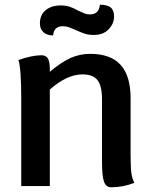

<svg xmlns="http://www.w3.org/2000/svg" viewBox="-20 -788 650 813"><path d="M549 -14Q502 5 450 5Q429 5 420.5 -18.5Q412 -42 412 -102V-366Q412 -424 393 -448.5Q374 -473 329 -473Q264 -473 191 -409V0H70V-368Q70 -498 58 -534Q116 -554 156 -554Q175 -554 183 -540Q191 -526 191 -496V-484Q241 -526 280 -543Q319 -560 362 -560Q448 -560 490.5 -513.5Q533 -467 533 -372V-135Q533 -81 536 -57Q539 -33 549 -14ZM149 -689Q149 -725 173.5 -745Q198 -765 236 -765Q258 -765 275 -759.5Q292 -754 311 -743Q328 -735 338 -731Q348 -727 361 -727Q399 -727 403 -768Q434 -768 448.5 -756.5Q463 -745 463 -718Q463 -688 440 -664Q417 -640 378 -640Q355 -640 338.5 -645.5Q322 -651 300 -661Q282 -669 271 -673Q260 -677 246 -677Q208 -677 205 -638Q179 -638 164 -651.5Q149 -665 149 -689Z"/></svg>

Font: Krub SemiBold
Style: Regular
Weight: 600
Version: Version 1.000; ttfautohint (v1.6)